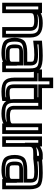

<svg xmlns="http://www.w3.org/2000/svg" viewBox="902 -1600 734 2577"><g transform="rotate(90 1268.5 -312.0)"><path d="M291 -519C235 -519 189 -510 157 -492V-509H132H42H17V-484V0V25H42H132H157V0V-350C157 -376 160 -385 172 -392C185 -400 214 -405 265 -405C286 -405 301 -403 314 -399C339 -392 344 -385 344 -350V0V25H369H459H484V0V-355C484 -474 413 -519 291 -519ZM107 -350V-300V-25H67V-459H107V-425V-350ZM291 -469C398 -469 434 -447 434 -355V-25H394V-350C394 -398 372 -435 328 -448C311 -452 289 -455 265 -455C226 -455 194 -452 170 -445C189 -461 226 -469 291 -469Z M949 0V-342C949 -408 933 -459 903 -484C874 -508 813 -519 730 -519C676 -519 615 -516 548 -510L526 -508V-485V-419V-391L554 -394C614 -402 668 -406 717 -406C760 -406 784 -402 797 -395C806 -390 809 -384 809 -363V-311H689C617 -311 562 -299 533 -275C504 -250 488 -202 488 -144C488 -78 505 -26 536 -1C567 23 621 35 691 35C740 35 782 28 812 14V25H837H924H949V0ZM627 -141C627 -208 623 -205 695 -205H809V-98C809 -72 758 -74 706 -74H688C630 -74 627 -80 627 -141ZM577 -141C577 -64 604 -24 688 -24H706C730 -24 766 -23 797 -31C781 -20 748 -15 691 -15C627 -15 589 -23 568 -40C548 -56 539 -86 539 -144C539 -194 547 -221 566 -236C585 -253 623 -261 689 -261H834H859V-286V-363C859 -395 845 -425 821 -439C801 -450 764 -456 717 -456C674 -456 627 -453 576 -447V-462C632 -467 683 -469 730 -469C809 -469 853 -461 872 -445C890 -430 899 -400 899 -342V-25H862V-46V-171H859V-230V-255H834H695C604 -255 577 -232 577 -141Z M1163 -136V-400H1311H1336V-425V-484V-509H1311H1163V-634V-659H1138H1047H1022V-634V-509H938H913V-484V-425V-400H938H1022V-141C1022 -9 1081 35 1210 35C1246 35 1282 32 1315 27L1336 23V2V-57V-86L1307 -82C1270 -76 1248 -74 1239 -74C1168 -74 1163 -77 1163 -136ZM1113 -136C1113 -47 1155 -24 1239 -24C1247 -24 1263 -25 1286 -28V-20C1261 -17 1236 -15 1210 -15C1097 -15 1072 -34 1072 -141V-425V-450H1047H963V-459H1047H1072V-484V-609H1113V-484V-459H1138H1286V-450H1138H1113V-425V-136Z M1504 35C1559 35 1605 26 1638 8V25H1663H1753H1778V0V-484V-509H1753H1663H1638V-484V-119C1638 -101 1635 -96 1623 -91C1607 -83 1578 -79 1530 -79C1508 -79 1493 -81 1480 -85C1455 -92 1451 -99 1451 -134V-484V-509H1426H1336H1311V-484V-129C1311 -10 1381 35 1504 35ZM1688 -119V-184V-459H1728V-25H1688V-59V-119ZM1504 -15C1396 -15 1361 -37 1361 -129V-459H1401V-134C1401 -86 1422 -49 1466 -36C1483 -32 1505 -29 1530 -29C1567 -29 1599 -32 1622 -38C1603 -22 1566 -15 1504 -15Z M1946 -482V-484V-509H1921H1836H1811V-484V0V25H1836H1926H1951V0V-341C1951 -386 1977 -392 2047 -392H2097H2122V-417V-494V-519H2097H2053C2021 -519 1979 -505 1946 -482ZM1901 -280V-25H1861V-459H1896V-405V-280H1901ZM1954 -428C1973 -452 2017 -469 2053 -469H2072V-442H2047C2013 -442 1980 -439 1954 -428Z M2521 0V-342C2521 -408 2505 -459 2475 -484C2446 -508 2385 -519 2302 -519C2248 -519 2187 -516 2120 -510L2098 -508V-485V-419V-391L2126 -394C2186 -402 2240 -406 2289 -406C2332 -406 2356 -402 2369 -395C2378 -390 2381 -384 2381 -363V-311H2261C2189 -311 2134 -299 2105 -275C2076 -250 2060 -202 2060 -144C2060 -78 2077 -26 2108 -1C2139 23 2193 35 2263 35C2312 35 2354 28 2384 14V25H2409H2496H2521V0ZM2199 -141C2199 -208 2195 -205 2267 -205H2381V-98C2381 -72 2330 -74 2278 -74H2260C2202 -74 2199 -80 2199 -141ZM2149 -141C2149 -64 2176 -24 2260 -24H2278C2302 -24 2338 -23 2369 -31C2353 -20 2320 -15 2263 -15C2199 -15 2161 -23 2140 -40C2120 -56 2111 -86 2111 -144C2111 -194 2119 -221 2138 -236C2157 -253 2195 -261 2261 -261H2406H2431V-286V-363C2431 -395 2417 -425 2393 -439C2373 -450 2336 -456 2289 -456C2246 -456 2199 -453 2148 -447V-462C2204 -467 2255 -469 2302 -469C2381 -469 2425 -461 2444 -445C2462 -430 2471 -400 2471 -342V-25H2434V-46V-171H2431V-230V-255H2406H2267C2176 -255 2149 -232 2149 -141Z"/></g></svg>

Font: Gamestation DisplayOutline
Style: Regular
Weight: 400
Designer: Jonas Hecksher
Foundry: Jonas Hecksher, Playtypeª, e-types AS
Version: Version 1.003